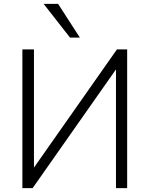

<svg xmlns="http://www.w3.org/2000/svg" viewBox="-20 -975 775 995"><path d="M96 0V-719H156V-88H143L586 -719H639V0H581V-631H592L149 0ZM343 -780 206 -955H281L394 -780Z"/></svg>

Font: Nunitoga
Style: Light
Weight: 300
Designer: Vernon Adams
Foundry: Vernon Adams
Version: Version 1.0